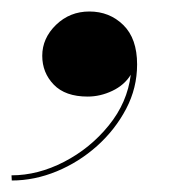

<svg xmlns="http://www.w3.org/2000/svg" viewBox="-56 -158 324 334"><path d="M17.5 -61Q17.5 -91.5 41.5 -114.8Q65.5 -138 99.5 -138Q134.5 -138 158.5 -114.5Q182.5 -91 182.5 -46Q182.5 -5 163.5 31.2Q144.5 67.5 113 95.8Q81.5 124 42.8 140Q4 156 -35.5 156L-36 147Q10 147 55.5 123.5Q101 100 133.2 60.2Q165.5 20.5 171.5 -28Q160.5 -10 139.5 0Q118.5 10 96.5 10Q57.5 10 37.5 -10.8Q17.5 -31.5 17.5 -61Z"/></svg>

Font: Bodoni* 24pt Medium
Style: Italic
Weight: 500
Italic angle: -13°
Version: Version 2.3